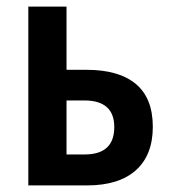

<svg xmlns="http://www.w3.org/2000/svg" viewBox="-20 -563 514 583"><path d="M66 0V-543H182V-351H243Q341 -351 392.5 -308Q444 -265 444 -178Q444 -92 392.5 -46Q341 0 244 0ZM182 -94H237Q327 -94 327 -177Q327 -258 236 -258H182Z"/></svg>

Font: Noto Sans Condensed SemiBold
Style: Regular
Weight: 600
Width: 3
Designer: Monotype Design Team
Foundry: Monotype Imaging Inc.
Version: Version 2.013; ttfautohint (v1.8.4.7-5d5b)